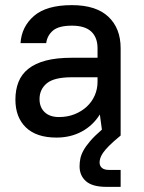

<svg xmlns="http://www.w3.org/2000/svg" viewBox="-20 -528 560 748"><path d="M395 200Q340 200 315 178Q290 156 290 120Q290 105 293 90Q296 75 305 58.5Q314 42 331 22Q348 2 377 -23L369 -82Q342 -39 298.5 -15.5Q255 8 200 8Q122 8 81 -31.5Q40 -71 40 -140Q40 -178 52 -208.5Q64 -239 90.5 -260Q117 -281 158.5 -292Q200 -303 260 -303H360V-340Q360 -382 335.5 -405Q311 -428 260 -428Q209 -428 186.5 -409Q164 -390 160 -360H60Q64 -424 112.5 -466Q161 -508 260 -508Q354 -508 402 -463Q450 -418 450 -340V0Q422 23 405.5 39.5Q389 56 381 68Q373 80 370.5 89Q368 98 368 105Q368 118 377 126Q386 134 405 134H450V200ZM210 -72Q243 -72 270.5 -83Q298 -94 318 -112.5Q338 -131 349 -156Q360 -181 360 -209V-227H260Q191 -227 162.5 -203.5Q134 -180 134 -142Q134 -110 154 -91Q174 -72 210 -72Z"/></svg>

Font: Retni Sans Medium
Style: Regular
Weight: 500
Designer: Vitaly Kuzmin
Foundry: ParaType Ltd.
Version: Version 1.00;March 2, 2019;FontCreator 11.5.0.2425 64-bit; t